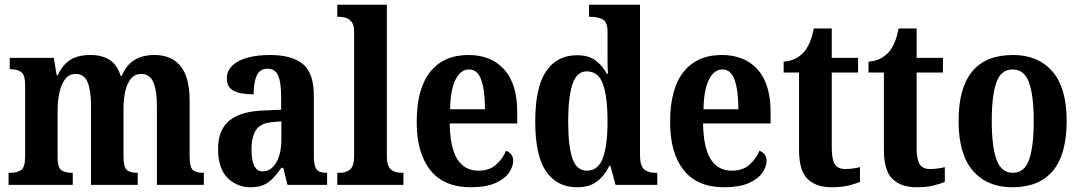

<svg xmlns="http://www.w3.org/2000/svg" viewBox="-20 -780 4561 810"><path d="M16 0V-51H24Q53 -51 69.5 -63Q86 -75 86 -120V-422Q86 -464 69.5 -476Q53 -488 24 -488H21V-536H207L219 -463H224Q243 -505 275 -526.5Q307 -548 363 -548Q409 -548 441.5 -528Q474 -508 489 -460H494Q529 -548 632 -548Q702 -548 741 -502Q780 -456 780 -354V-122Q780 -75 793.5 -63Q807 -51 837 -51H840V0H642V-333Q642 -397 627 -432.5Q612 -468 576 -468Q549 -468 532.5 -448Q516 -428 508.5 -395Q501 -362 501 -324V-122Q501 -75 515 -63Q529 -51 558 -51H561V0H364V-333Q364 -397 350 -432.5Q336 -468 299 -468Q271 -468 254.5 -446Q238 -424 230.5 -388.5Q223 -353 223 -311V-116Q223 -73 239 -62Q255 -51 284 -51H287V0Z M1037 10Q980 10 940 -29.5Q900 -69 900 -152Q900 -233 948.5 -272Q997 -311 1095 -314L1166 -317V-374Q1166 -430 1154 -460Q1142 -490 1108 -490Q1076 -490 1063 -461Q1050 -432 1050 -382Q993 -382 965 -397.5Q937 -413 937 -448Q937 -482 961.5 -504.5Q986 -527 1027 -537.5Q1068 -548 1119 -548Q1211 -548 1257.5 -510Q1304 -472 1304 -377V-122Q1304 -80 1315.5 -65.5Q1327 -51 1357 -51H1360V0H1193L1175 -72H1167Q1148 -45 1130.5 -27Q1113 -9 1091.5 0.5Q1070 10 1037 10ZM1088 -57Q1124 -57 1145.5 -94.5Q1167 -132 1167 -191V-268L1130 -265Q1080 -261 1060.5 -232Q1041 -203 1041 -148Q1041 -105 1052.5 -81Q1064 -57 1088 -57Z M1403 0V-51H1413Q1440 -51 1457 -65Q1474 -79 1474 -123V-647Q1474 -674 1463.5 -687.5Q1453 -701 1439 -705Q1425 -709 1413 -709H1403V-760H1612V-123Q1612 -79 1629 -65Q1646 -51 1673 -51H1682V0Z M1966 10Q1853 10 1795.5 -62Q1738 -134 1738 -265Q1738 -406 1795 -477Q1852 -548 1956 -548Q2052 -548 2107 -487Q2162 -426 2162 -307V-259H1877Q1879 -156 1909.5 -108Q1940 -60 1999 -60Q2044 -60 2072 -84.5Q2100 -109 2115 -144Q2127 -140 2136 -129.5Q2145 -119 2145 -102Q2145 -77 2127 -51Q2109 -25 2069.5 -7.5Q2030 10 1966 10ZM2026 -319Q2026 -397 2010.5 -442Q1995 -487 1959 -487Q1923 -487 1901.5 -443.5Q1880 -400 1879 -319Z M2415 10Q2330 10 2284 -56.5Q2238 -123 2238 -267Q2238 -412 2284 -479.5Q2330 -547 2414 -547Q2463 -547 2492.5 -525Q2522 -503 2540 -469H2545Q2543 -492 2543 -521.5Q2543 -551 2543 -580V-646Q2543 -688 2522 -698.5Q2501 -709 2472 -709H2465V-760H2680V-126Q2680 -81 2697 -66Q2714 -51 2745 -51H2753V0H2577L2555 -81H2551Q2531 -39 2498.5 -14.5Q2466 10 2415 10ZM2455 -60Q2504 -60 2523.5 -113.5Q2543 -167 2543 -268Q2543 -370 2524 -424.5Q2505 -479 2455 -479Q2413 -479 2395 -424.5Q2377 -370 2377 -267Q2377 -163 2395 -111.5Q2413 -60 2455 -60Z M3035 10Q2922 10 2864.5 -62Q2807 -134 2807 -265Q2807 -406 2864 -477Q2921 -548 3025 -548Q3121 -548 3176 -487Q3231 -426 3231 -307V-259H2946Q2948 -156 2978.5 -108Q3009 -60 3068 -60Q3113 -60 3141 -84.5Q3169 -109 3184 -144Q3196 -140 3205 -129.5Q3214 -119 3214 -102Q3214 -77 3196 -51Q3178 -25 3138.5 -7.5Q3099 10 3035 10ZM3095 -319Q3095 -397 3079.5 -442Q3064 -487 3028 -487Q2992 -487 2970.5 -443.5Q2949 -400 2948 -319Z M3489 10Q3423 10 3387 -25Q3351 -60 3351 -147V-474H3286V-520Q3317 -522 3339 -534.5Q3361 -547 3374 -563Q3386 -578 3396 -601Q3406 -624 3413 -660H3489V-536H3600V-474H3489V-156Q3489 -109 3501.5 -88Q3514 -67 3545 -67Q3578 -67 3608 -75V-13Q3594 -6 3563 2Q3532 10 3489 10Z M3847 10Q3781 10 3745 -25Q3709 -60 3709 -147V-474H3644V-520Q3675 -522 3697 -534.5Q3719 -547 3732 -563Q3744 -578 3754 -601Q3764 -624 3771 -660H3847V-536H3958V-474H3847V-156Q3847 -109 3859.5 -88Q3872 -67 3903 -67Q3936 -67 3966 -75V-13Q3952 -6 3921 2Q3890 10 3847 10Z M4251 10Q4145 10 4084.5 -59.5Q4024 -129 4024 -270Q4024 -548 4254 -548Q4359 -548 4419.5 -479Q4480 -410 4480 -270Q4480 -129 4422 -59.5Q4364 10 4251 10ZM4253 -51Q4302 -51 4321.5 -106.5Q4341 -162 4341 -270Q4341 -378 4321 -432.5Q4301 -487 4252 -487Q4203 -487 4183.5 -432.5Q4164 -378 4164 -270Q4164 -162 4184 -106.5Q4204 -51 4253 -51Z"/></svg>

Font: Noto Serif Hebrew Condensed
Style: Bold
Weight: 700
Width: 3
Designer: Monotype Design Team
Foundry: Monotype Imaging Inc.
Version: Version 2.004; ttfautohint (v1.8.4.7-5d5b)